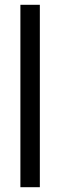

<svg xmlns="http://www.w3.org/2000/svg" viewBox="-20 -780 250 800"><path d="M146 0H65V-760H146Z"/></svg>

Font: Noto Sans Hebrew ExtraCondensed
Style: Regular
Weight: 400
Width: 2
Designer: Monotype Design Team
Foundry: Monotype Imaging Inc.
Version: Version 2.004; ttfautohint (v1.8.4.7-5d5b)